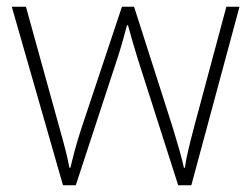

<svg xmlns="http://www.w3.org/2000/svg" viewBox="-20 -549 746 570"><path d="M390 -371 509 1H548L691 -529H652L557 -175C542 -117 533 -83 529 -51H526C519 -84 507 -123 492 -173L378 -529H342L223 -172C204 -115 197 -83 189 -51H186C180 -84 172 -115 155 -175L57 -529H15L167 1H205L327 -371C339 -407 348 -440 357 -474H360C369 -440 378 -410 390 -371Z"/></svg>

Font: Noto Sans Thai Looped ExtraLight
Style: Regular
Weight: 200
Designer: Sasikarn Vongin, Ben Mitchell
Foundry: The Fontpad Ltd
Version: Version 1.001